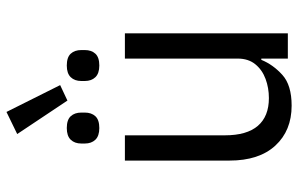

<svg xmlns="http://www.w3.org/2000/svg" viewBox="-188 -744 943 608"><g transform="rotate(-90 284.0 -439.5)"><path d="M403 0V-84H399Q384 -47 351.5 -17.5Q319 12 254 12Q175 12 127.5 -39.5Q80 -91 80 -185V-516H160V-199Q160 -130 190 -95Q220 -60 278 -60Q310 -60 338.5 -70.5Q367 -81 385 -103Q403 -125 403 -159V-516H483V0ZM270 -698 164 -857 234 -891 319 -721ZM183 -597Q158 -597 146 -609.5Q134 -622 134 -643V-654Q134 -675 146 -687.5Q158 -700 183 -700Q209 -700 220.5 -687.5Q232 -675 232 -654V-643Q232 -622 220.5 -609.5Q209 -597 183 -597ZM381 -597Q356 -597 344 -609.5Q332 -622 332 -643V-654Q332 -675 344 -687.5Q356 -700 381 -700Q407 -700 418.5 -687.5Q430 -675 430 -654V-643Q430 -622 418.5 -609.5Q407 -597 381 -597Z"/></g></svg>

Font: IBM Plex Sans Var
Style: Regular
Weight: 400
Designer: Mike Abbink, Paul van der Laan, Pieter van Rosmalen
Foundry: Bold Monday
Version: Version 3.000